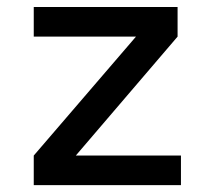

<svg xmlns="http://www.w3.org/2000/svg" viewBox="-20 -538 626 558"><path d="M149.4 -26.4 78.1 -85.9 424.8 -489.3 496.1 -431.6ZM78.1 0V-85.9H505.9V0ZM78.1 -431.6V-517.6H496.1V-431.6Z"/></svg>

Font: Cascadia Mono PL
Style: Regular
Weight: 400
Monospace: yes
Designer: Aaron Bell
Foundry: Saja Typeworks
Version: Version 2102.003